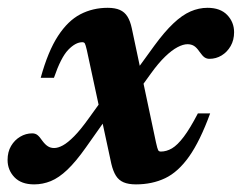

<svg xmlns="http://www.w3.org/2000/svg" viewBox="-56 -466 629 499"><path d="M279.1 -195.9 249.7 -199.5 167.1 -82.6Q141.1 -45.8 119 -24.8Q97 -3.9 76 4.7Q55 13.2 32.7 13.2Q-0.7 13.2 -18.5 -5.4Q-36.3 -24.1 -36.3 -50.2Q-36.3 -71.3 -27.2 -86.7Q-18.1 -102.1 -3.5 -110.7Q11.1 -119.4 27.7 -119.4Q36 -119.4 41.5 -114.9Q47.1 -110.4 54.2 -99.9Q61.6 -90 68.6 -85.7Q75.5 -81.3 84.8 -81.3Q94.9 -81.3 107.5 -88.2Q120.2 -95.1 136.9 -112Q153.6 -128.9 174.9 -158.8L235.8 -243.2L268.1 -241.2L345.1 -347.3Q371.7 -383.6 394.6 -405.2Q417.4 -426.8 439.2 -436.3Q460.9 -445.7 483.3 -445.7Q516.6 -445.7 534.5 -427.1Q552.4 -408.4 552.4 -382.2Q552.4 -362 543.5 -346.4Q534.5 -330.7 520 -321.9Q505.5 -313.1 488.4 -313.1Q481.5 -313.1 475.9 -316.7Q470.4 -320.3 462.6 -331.4Q455.1 -342.5 448 -346.8Q440.9 -351.1 431.3 -351.1Q420 -351.1 405.4 -343.4Q390.7 -335.7 373.3 -319Q355.8 -302.2 336 -274.7ZM490.2 -171.3Q463.9 -99.3 435.4 -59.1Q406.9 -18.9 373.3 -2.9Q339.6 13.2 297.3 13.2Q277.8 13.2 265.2 7.8Q252.6 2.4 245.3 -9.3Q237.9 -21.1 233.4 -40.1L169.6 -336.1Q166.4 -349.8 164.5 -353.1Q162.6 -356.3 157.9 -356.3Q140.4 -356.3 121.3 -336.5Q102.3 -316.7 84.2 -263.8H49.8Q68.8 -332.9 94.8 -372.6Q120.7 -412.3 153 -429Q185.3 -445.7 223.8 -445.7Q243 -445.7 255.5 -440.2Q267.9 -434.7 275.2 -423Q282.6 -411.2 286.6 -392.2L349.4 -95.8Q353.1 -79.1 355.1 -75.6Q357.1 -72.1 362 -72.1Q376.7 -72.1 390.9 -80.4Q405.1 -88.7 421.6 -110.5Q438 -132.2 458.3 -171.3Z"/></svg>

Font: Newsreader Text
Style: Italic
Weight: 400
Italic angle: -17°
Designer: Hugues Gentile
Foundry: Production Type
Version: Version 1.001